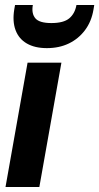

<svg xmlns="http://www.w3.org/2000/svg" viewBox="-20 -746 396 766"><path d="M2 0 90 -496H225L137 0ZM167 -554Q119 -554 87 -572.5Q55 -591 42 -626Q29 -661 37 -709L40 -726H111Q105 -692 121 -673Q137 -654 185 -654Q234 -654 256.5 -673Q279 -692 285 -726H356L353 -708Q345 -660 319 -625.5Q293 -591 254.5 -572.5Q216 -554 167 -554Z"/></svg>

Font: DM Sans 36pt
Style: Bold Italic
Weight: 700
Italic angle: -10°
Designer: Colophon Foundry, Jonny Pinhorn
Foundry: Colophon Foundry
Version: Version 4.004;gftools[0.9.30]